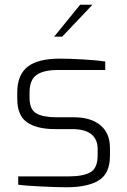

<svg xmlns="http://www.w3.org/2000/svg" viewBox="-20 -786 538 812"><path d="M57 -5V-40H270Q332 -40 362.5 -57.5Q393 -75 393 -130V-156Q393 -197 366 -218.5Q339 -240 285 -240H213Q135 -240 94 -269Q53 -298 53 -368V-395Q53 -469 96.5 -503.5Q140 -538 233 -538Q275 -538 334 -534.5Q393 -531 425 -526V-490H225Q164 -490 134.5 -469Q105 -448 105 -395V-372Q105 -323 133.5 -306.5Q162 -290 220 -290H293Q364 -290 404.5 -256.5Q445 -223 445 -161V-127Q445 -52 397.5 -23Q350 6 262 6Q221 6 150.5 2.5Q80 -1 57 -5ZM319 -766H371L243 -631H209Z"/></svg>

Font: Exo Light
Style: Regular
Weight: 300
Designer: Natanael Gama
Foundry: Natanael Gama
Version: Version 1.500; ttfautohint (v1.6)